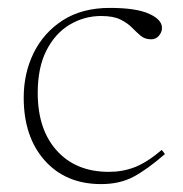

<svg xmlns="http://www.w3.org/2000/svg" viewBox="-20 -456 464 486"><path d="M258 -436Q324.5 -436 357.2 -421.2Q390 -406.5 390 -385.5Q390 -374.5 382.2 -365.5Q374.5 -356.5 363 -356.5Q346.5 -356.5 336 -365.5Q325.5 -374.5 314.2 -386Q303 -397.5 285 -406.5Q267 -415.5 236 -415.5Q193.5 -415.5 156.8 -393.8Q120 -372 97.8 -328.8Q75.5 -285.5 75.5 -221Q75.5 -128 124 -74.5Q172.5 -21 255.5 -21Q290.5 -21 321 -32.8Q351.5 -44.5 389.5 -76.5L397.5 -66Q352 -26.5 317.2 -8.2Q282.5 10 236 10Q146.5 10 93.2 -49.8Q40 -109.5 40 -209Q40 -270.5 65.2 -322Q90.5 -373.5 139.2 -404.8Q188 -436 258 -436Z"/></svg>

Font: Newsreader 16pt ExtraLight
Style: Regular
Weight: 275
Designer: Hugues Gentile
Foundry: Production Type
Version: Version 1.003; ttfautohint (v1.8.3)